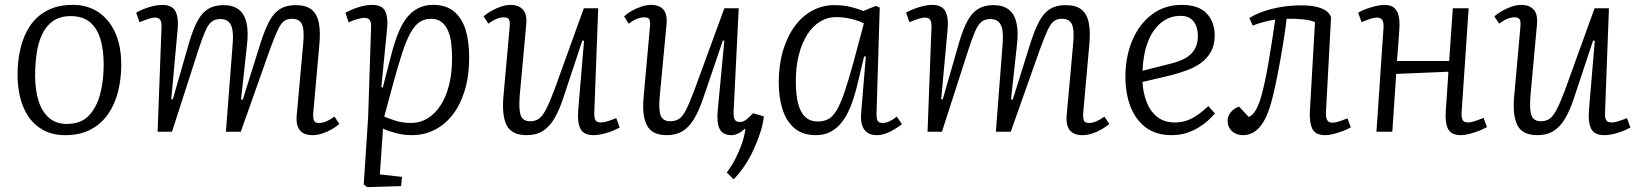

<svg xmlns="http://www.w3.org/2000/svg" viewBox="-20 -540 6714 787"><path d="M247 14Q185 14 141 -17Q97 -48 74.5 -104Q52 -160 52 -235Q52 -292 64.5 -343.5Q77 -395 103.5 -434.5Q130 -474 173.5 -497Q217 -520 279 -520Q339 -520 383.5 -490Q428 -460 452.5 -405.5Q477 -351 477 -274Q477 -217 464 -165Q451 -113 423.5 -73Q396 -33 352.5 -9.5Q309 14 247 14ZM253 -32Q312 -32 344.5 -66.5Q377 -101 391 -156Q405 -211 405 -275Q405 -334 392 -378.5Q379 -423 349.5 -448.5Q320 -474 270 -474Q227 -474 198.5 -454.5Q170 -435 153.5 -401Q137 -367 130.5 -323Q124 -279 124 -230Q124 -171 138 -126.5Q152 -82 181 -57Q210 -32 253 -32Z M934 -364Q938 -417 925.5 -439.5Q913 -462 883 -462Q861 -462 847 -450.5Q833 -439 821 -411.5Q809 -384 794 -338L685 0H626L642 -426Q643 -447 637.5 -457.5Q632 -468 615 -468Q606 -468 591 -463.5Q576 -459 552 -449L538 -488Q549 -495 567.5 -502.5Q586 -510 607 -515Q628 -520 645 -520Q685 -520 699 -494Q713 -468 708 -418L682 -134L688 -132L756 -368Q772 -422 790 -455Q808 -488 833.5 -503.5Q859 -519 896 -519Q935 -519 958.5 -501Q982 -483 990.5 -446Q999 -409 992 -352L968 -133L975 -131L1048 -364Q1066 -420 1084.5 -454Q1103 -488 1128.5 -503.5Q1154 -519 1191 -519Q1235 -519 1257.5 -500.5Q1280 -482 1287 -445.5Q1294 -409 1289 -357L1264 -77Q1263 -55 1267 -45.5Q1271 -36 1288 -36Q1302 -36 1317.5 -42.5Q1333 -49 1351 -62L1371 -32Q1360 -22 1341.5 -11Q1323 0 1302 7Q1281 14 1261 14Q1236 14 1221 4.5Q1206 -5 1200 -22.5Q1194 -40 1196 -65L1223 -363Q1228 -419 1217.5 -441Q1207 -463 1177 -463Q1158 -463 1145 -454Q1132 -445 1119 -418Q1106 -391 1086 -336L967 0H906Z M1501 -428Q1502 -448 1495.5 -457.5Q1489 -467 1475 -467Q1463 -467 1444 -461.5Q1425 -456 1409 -448L1396 -488Q1413 -497 1431 -504Q1449 -511 1467.5 -515.5Q1486 -520 1504 -520Q1546 -520 1558.5 -495Q1571 -470 1567 -426L1543 -183L1549 -181L1586 -324Q1600 -376 1616 -413Q1632 -450 1652.5 -473.5Q1673 -497 1698.5 -508.5Q1724 -520 1756 -520Q1809 -520 1841.5 -492.5Q1874 -465 1888.5 -417.5Q1903 -370 1903 -306Q1903 -226 1884 -166Q1865 -106 1832.5 -66Q1800 -26 1758 -6Q1716 14 1669 14Q1634 14 1600.5 5Q1567 -4 1550 -13L1537 175L1628 185L1624 223L1485 227L1471 216L1489 -60ZM1747 -463Q1719 -463 1699 -449Q1679 -435 1661.5 -403Q1644 -371 1627 -318Q1610 -265 1589 -188L1555 -62Q1574 -54 1602 -45Q1630 -36 1665 -36Q1702 -36 1733 -55Q1764 -74 1786.5 -109Q1809 -144 1821 -192.5Q1833 -241 1833 -300Q1833 -330 1830 -359Q1827 -388 1817.5 -411.5Q1808 -435 1791 -449Q1774 -463 1747 -463Z M1962 -473Q1976 -485 1994.5 -495.5Q2013 -506 2033.5 -513Q2054 -520 2072 -520Q2106 -520 2123.5 -500.5Q2141 -481 2137 -440L2110 -145Q2106 -88 2115 -65.5Q2124 -43 2153 -43Q2174 -43 2188.5 -53Q2203 -63 2217.5 -90.5Q2232 -118 2252 -171L2373 -506H2432L2416 -79Q2415 -58 2420.5 -48Q2426 -38 2443 -38Q2454 -38 2470.5 -43Q2487 -48 2506 -56L2520 -17Q2510 -12 2496.5 -6Q2483 0 2468 4.5Q2453 9 2439 11.5Q2425 14 2413 14Q2372 14 2359 -12.5Q2346 -39 2350 -88L2374 -373L2367 -374L2290 -142Q2273 -89 2252.5 -54.5Q2232 -20 2205 -3Q2178 14 2139 14Q2077 14 2056.5 -27Q2036 -68 2044 -150L2069 -429Q2071 -451 2066.5 -460Q2062 -469 2044 -469Q2031 -469 2015 -462.5Q1999 -456 1982 -443Z M2538 -473Q2551 -485 2569.5 -495.5Q2588 -506 2609 -513Q2630 -520 2648 -520Q2683 -520 2699.5 -500.5Q2716 -481 2712 -440L2684 -143Q2679 -88 2688.5 -65.5Q2698 -43 2727 -43Q2748 -43 2763 -52.5Q2778 -62 2792 -89.5Q2806 -117 2826 -170L2949 -506H3008L2987 -82Q2986 -61 2991.5 -50.5Q2997 -40 3012 -40Q3027 -40 3039.5 -50Q3052 -60 3067 -76L3111 -63Q3108 -32 3096 4.5Q3084 41 3067.5 76.5Q3051 112 3030 142.5Q3009 173 2987 195L2959 167Q2979 141 2994.5 110.5Q3010 80 3021 48.5Q3032 17 3035 -11L3032 -12Q3020 0 3006 7Q2992 14 2978 14Q2943 14 2930 -11Q2917 -36 2922 -88L2949 -373L2943 -374L2864 -142Q2845 -85 2824 -51Q2803 -17 2776.5 -1.5Q2750 14 2713 14Q2653 14 2632 -26Q2611 -66 2618 -141L2644 -429Q2646 -451 2642 -460Q2638 -469 2620 -469Q2606 -469 2590 -462.5Q2574 -456 2557 -443Z M3573 -80Q3572 -55 3577 -45.5Q3582 -36 3598 -36Q3612 -36 3626.5 -43Q3641 -50 3656 -62L3677 -31Q3664 -21 3647 -10.5Q3630 0 3611.5 7Q3593 14 3573 14Q3550 14 3535 3.5Q3520 -7 3513.5 -27.5Q3507 -48 3510 -79L3529 -308L3522 -309L3493 -188Q3481 -139 3465.5 -101Q3450 -63 3429.5 -37.5Q3409 -12 3383 1Q3357 14 3323 14Q3270 14 3236.5 -14.5Q3203 -43 3187.5 -92Q3172 -141 3172 -201Q3172 -274 3189.5 -332.5Q3207 -391 3238 -433Q3269 -475 3310.5 -497Q3352 -519 3400 -519Q3435 -519 3465 -512Q3495 -505 3519 -495L3570 -516L3586 -509ZM3332 -42Q3357 -42 3375.5 -52Q3394 -62 3410 -89Q3426 -116 3442 -163.5Q3458 -211 3479 -287L3521 -444Q3501 -455 3469 -462.5Q3437 -470 3407 -470Q3372 -470 3341.5 -451.5Q3311 -433 3289 -398.5Q3267 -364 3254.5 -315.5Q3242 -267 3242 -207Q3242 -150 3252 -113.5Q3262 -77 3282 -59.5Q3302 -42 3332 -42Z M4090 -364Q4094 -417 4081.5 -439.5Q4069 -462 4039 -462Q4017 -462 4003 -450.5Q3989 -439 3977 -411.5Q3965 -384 3950 -338L3841 0H3782L3798 -426Q3799 -447 3793.5 -457.5Q3788 -468 3771 -468Q3762 -468 3747 -463.5Q3732 -459 3708 -449L3694 -488Q3705 -495 3723.5 -502.5Q3742 -510 3763 -515Q3784 -520 3801 -520Q3841 -520 3855 -494Q3869 -468 3864 -418L3838 -134L3844 -132L3912 -368Q3928 -422 3946 -455Q3964 -488 3989.5 -503.5Q4015 -519 4052 -519Q4091 -519 4114.5 -501Q4138 -483 4146.5 -446Q4155 -409 4148 -352L4124 -133L4131 -131L4204 -364Q4222 -420 4240.5 -454Q4259 -488 4284.5 -503.5Q4310 -519 4347 -519Q4391 -519 4413.5 -500.5Q4436 -482 4443 -445.5Q4450 -409 4445 -357L4420 -77Q4419 -55 4423 -45.5Q4427 -36 4444 -36Q4458 -36 4473.5 -42.5Q4489 -49 4507 -62L4527 -32Q4516 -22 4497.5 -11Q4479 0 4458 7Q4437 14 4417 14Q4392 14 4377 4.5Q4362 -5 4356 -22.5Q4350 -40 4352 -65L4379 -363Q4384 -419 4373.5 -441Q4363 -463 4333 -463Q4314 -463 4301 -454Q4288 -445 4275 -418Q4262 -391 4242 -336L4123 0H4062Z M4823 -520Q4893 -520 4926 -485Q4959 -450 4959 -395Q4959 -355 4943 -327Q4927 -299 4901.5 -281Q4876 -263 4845.5 -252Q4815 -241 4786 -233L4663 -204Q4665 -163 4679 -124.5Q4693 -86 4722 -62Q4751 -38 4796 -38Q4819 -38 4840.5 -44.5Q4862 -51 4884.5 -66Q4907 -81 4933 -105L4960 -75Q4948 -61 4931 -45.5Q4914 -30 4891.5 -16.5Q4869 -3 4842 5.5Q4815 14 4782 14Q4718 14 4676 -18Q4634 -50 4613.5 -104Q4593 -158 4593 -225Q4593 -308 4621.5 -375Q4650 -442 4702 -481Q4754 -520 4823 -520ZM4890 -392Q4890 -414 4883.5 -432.5Q4877 -451 4861.5 -463Q4846 -475 4819 -475Q4774 -475 4739.5 -447Q4705 -419 4685.5 -369Q4666 -319 4663 -250L4782 -280Q4817 -289 4840.5 -302.5Q4864 -316 4877 -338Q4890 -360 4890 -392Z M5101 -466Q5126 -482 5159.5 -493.5Q5193 -505 5232.5 -511.5Q5272 -518 5314 -518Q5349 -518 5374 -512.5Q5399 -507 5415 -496Q5431 -485 5436 -469L5415 -80Q5414 -59 5420 -48Q5426 -37 5441 -37Q5452 -37 5466.5 -41.5Q5481 -46 5503 -55L5517 -18Q5504 -10 5485 -3Q5466 4 5446.5 9Q5427 14 5412 14Q5373 14 5360 -10.5Q5347 -35 5349 -82L5370 -449Q5355 -457 5322.5 -460.5Q5290 -464 5254 -463Q5248 -412 5238 -352Q5228 -292 5217 -235.5Q5206 -179 5195 -136Q5175 -57 5145.5 -21.5Q5116 14 5075 14Q5058 14 5043.5 7Q5029 0 5020.5 -13.5Q5012 -27 5012 -44Q5012 -64 5025 -80Q5038 -96 5059 -103L5098 -61Q5113 -64 5127.5 -89Q5142 -114 5152 -153Q5159 -179 5166.5 -215Q5174 -251 5181 -292Q5188 -333 5194.5 -375.5Q5201 -418 5207 -460Q5187 -457 5158.5 -449.5Q5130 -442 5115 -435Z M5917 -246 5703 -237 5687 0H5622L5651 -427Q5652 -449 5645.5 -458.5Q5639 -468 5623 -468Q5613 -468 5597.5 -463Q5582 -458 5561 -449L5547 -488Q5560 -496 5579 -503Q5598 -510 5618.5 -515Q5639 -520 5654 -520Q5680 -520 5694 -508.5Q5708 -497 5713 -475.5Q5718 -454 5716 -423Q5714 -390 5711.5 -357Q5709 -324 5706 -290H5920L5935 -506H6000L5971 -79Q5970 -58 5975.5 -48Q5981 -38 5997 -38Q6008 -38 6024 -43Q6040 -48 6061 -57L6075 -19Q6061 -11 6041.5 -3.5Q6022 4 6002.5 9Q5983 14 5968 14Q5929 14 5916 -10.5Q5903 -35 5906 -82Z M6105 -473Q6119 -485 6137.5 -495.5Q6156 -506 6176.5 -513Q6197 -520 6215 -520Q6249 -520 6266.5 -500.5Q6284 -481 6280 -440L6253 -145Q6249 -88 6258 -65.5Q6267 -43 6296 -43Q6317 -43 6331.5 -53Q6346 -63 6360.5 -90.5Q6375 -118 6395 -171L6516 -506H6575L6559 -79Q6558 -58 6563.5 -48Q6569 -38 6586 -38Q6597 -38 6613.5 -43Q6630 -48 6649 -56L6663 -17Q6653 -12 6639.5 -6Q6626 0 6611 4.5Q6596 9 6582 11.5Q6568 14 6556 14Q6515 14 6502 -12.5Q6489 -39 6493 -88L6517 -373L6510 -374L6433 -142Q6416 -89 6395.5 -54.5Q6375 -20 6348 -3Q6321 14 6282 14Q6220 14 6199.5 -27Q6179 -68 6187 -150L6212 -429Q6214 -451 6209.5 -460Q6205 -469 6187 -469Q6174 -469 6158 -462.5Q6142 -456 6125 -443Z"/></svg>

Font: Literata 18pt Light
Style: Italic
Weight: 300
Italic angle: -2°
Designer: Latin by Veronika Burian and Jose Scaglione. Greek by Irene Vlachou. Cyrillic by Vera Evstafieva
Foundry: TypeTogether
Version: Version 3.103;gftools[0.9.29]